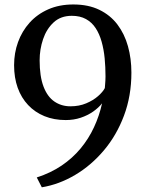

<svg xmlns="http://www.w3.org/2000/svg" viewBox="-20 -772 645 838"><path d="M300 -752.5Q365.5 -752.5 413.5 -729.2Q461.5 -706 492.5 -665Q523.5 -624 538.5 -570.2Q553.5 -516.5 553.5 -455Q553.5 -353.5 521.2 -267.5Q489 -181.5 433.5 -115.8Q378 -50 308 -8.5Q238 33 162.5 45.5L140.5 2.5Q201 -17 248.8 -49.2Q296.5 -81.5 331.8 -124Q367 -166.5 390.2 -216.5Q413.5 -266.5 425.5 -321Q410.5 -302 386.8 -285.2Q363 -268.5 332.5 -258.2Q302 -248 267 -248Q215.5 -248 174 -265Q132.5 -282 102.8 -313.5Q73 -345 57.2 -389Q41.5 -433 41.5 -487.5Q41.5 -541 58.8 -588.5Q76 -636 109.2 -673Q142.5 -710 190.5 -731.2Q238.5 -752.5 300 -752.5ZM287.5 -308Q325.5 -308 356.2 -321Q387 -334 408 -352.5Q429 -371 437.5 -387.5Q438 -395 438.8 -403.8Q439.5 -412.5 440 -421.2Q440.5 -430 440.5 -438.5Q440.5 -479 436.8 -517.8Q433 -556.5 423.5 -590.2Q414 -624 397.5 -649.2Q381 -674.5 355.2 -688.8Q329.5 -703 293.5 -703Q245 -703 214 -674.2Q183 -645.5 168 -601Q153 -556.5 153 -509Q153 -438.5 170 -394Q187 -349.5 217.5 -328.8Q248 -308 287.5 -308Z"/></svg>

Font: Merriweather 28pt
Style: Regular
Weight: 400
Version: Version 2.100